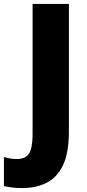

<svg xmlns="http://www.w3.org/2000/svg" viewBox="-92 -734 441 978"><path d="M21 224Q-8 224 -31 221Q-54 218 -72 214V66Q-58 70 -42 73Q-26 76 -7 76Q40 76 57 46.5Q74 17 74 -51V-714H259V-65Q259 43 229.5 106Q200 169 146.5 196.5Q93 224 21 224Z"/></svg>

Font: Noto Sans Ethiopic SemiCondensed Black
Style: Regular
Weight: 900
Width: 4
Designer: Monotype Design Team
Foundry: Monotype Imaging Inc.
Version: Version 2.102; ttfautohint (v1.8.4.7-5d5b)